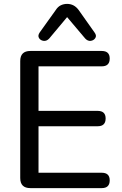

<svg xmlns="http://www.w3.org/2000/svg" viewBox="-20 -967 627 987"><path d="M136 0Q84 0 84 -52V-653Q84 -705 136 -705H503Q544 -705 544 -666Q544 -626 503 -626H178V-397H482Q523 -397 523 -358Q523 -318 482 -318H178V-79H503Q544 -79 544 -40Q544 0 503 0ZM233 -769Q220 -755 204 -757Q188 -759 180.5 -771.5Q173 -784 184 -800L267 -916Q278 -933 293 -940Q308 -947 325 -947Q361 -947 384 -916L466 -800Q478 -784 470 -771.5Q462 -759 446.5 -757Q431 -755 418 -769L325 -879Z"/></svg>

Font: Chiron GoRound TC
Style: Regular
Weight: 400
Designer: Ryoko NISHIZUKA 西塚涼子 (kana, bopomofo & ideographs); Paul D. Hunt (Latin, Greek & Cyrillic); Sandoll Communications 산돌커뮤니
Foundry: Adobe
Version: Version 1.000;hotconv 1.1.1;makeotfexe 2.6.0